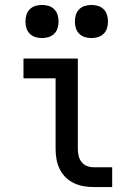

<svg xmlns="http://www.w3.org/2000/svg" viewBox="-20 -757 540 777"><path d="M360 0Q339 0 318.5 -3.5Q298 -7 279 -16Q260 -25 245 -40Q230 -55 221 -74Q212 -93 208.5 -113.5Q205 -134 205 -155V-440H75V-520H295V-155Q295 -141 298 -127Q301 -113 310 -101.5Q319 -90 332.5 -85Q346 -80 360 -80H434V0ZM350 -603Q336 -603 323 -607Q310 -611 300.5 -620.5Q291 -630 287 -643Q283 -656 283 -670Q283 -684 287 -697Q291 -710 300.5 -719.5Q310 -729 323 -733Q336 -737 350 -737Q364 -737 377 -733Q390 -729 399.5 -719.5Q409 -710 413 -697Q417 -684 417 -670Q417 -656 413 -643Q409 -630 399.5 -620.5Q390 -611 377 -607Q364 -603 350 -603ZM150 -603Q136 -603 123 -607Q110 -611 100.5 -620.5Q91 -630 87 -643Q83 -656 83 -670Q83 -684 87 -697Q91 -710 100.5 -719.5Q110 -729 123 -733Q136 -737 150 -737Q164 -737 177 -733Q190 -729 199.5 -719.5Q209 -710 213 -697Q217 -684 217 -670Q217 -656 213 -643Q209 -630 199.5 -620.5Q190 -611 177 -607Q164 -603 150 -603Z"/></svg>

Font: Iosevka Curly Medium
Style: Regular
Weight: 500
Monospace: yes
Designer: Belleve Invis
Foundry: Belleve Invis
Version: Version 22.1.2; ttfautohint (v1.8.4)